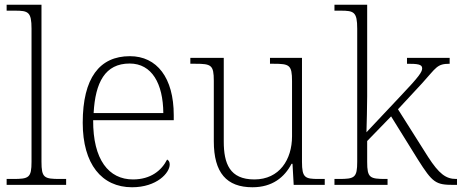

<svg xmlns="http://www.w3.org/2000/svg" viewBox="-20 -780 1948 810"><path d="M8 0H259V-25H233C166 -25 155 -30 155 -98V-760H8V-735H43C99 -735 113 -730 113 -659V-98C113 -30 102 -25 35 -25H8Z M537 10C642 10 696 -51 696 -86C696 -97 692 -103 685 -107C662 -61 616 -23 541 -23C439 -23 372 -106 373 -273H713V-294C713 -452 642 -543 528 -543C400 -543 329 -451 329 -262C329 -88 409 10 537 10ZM669 -303H375C382 -432 423 -512 527 -512C621 -512 668 -427 669 -303Z M1045 10C1129 10 1180 -32 1210 -89H1214L1219 0H1350V-25H1324C1267 -25 1254 -30 1254 -97V-536H1119V-511H1134C1201 -511 1212 -506 1212 -438V-205C1212 -107 1159 -23 1053 -23C949 -23 924 -90 924 -183V-536H783V-511H804C871 -511 882 -506 882 -439V-184C882 -51 936 10 1045 10Z M1391 0H1615V-25H1607C1540 -25 1529 -30 1529 -97V-185L1630 -289L1743 -107C1805 -9 1818 0 1894 0H1908V-25H1904C1861 -25 1832 -47 1786 -118L1659 -319L1761 -429C1821 -495 1823 -511 1877 -511V-536H1697V-511C1741 -511 1761 -509 1761 -492C1761 -477 1750 -459 1671 -376L1526 -222C1527 -267 1529 -325 1529 -374V-760H1391V-735H1417C1473 -735 1487 -730 1487 -659V-98C1487 -30 1476 -25 1409 -25H1391Z"/></svg>

Font: Noto Serif Myanmar ExtraLight
Style: Regular
Weight: 200
Designer: Ben Mitchell and the Monotype Design Team
Foundry: Monotype Imaging Inc.
Version: Version 2.106